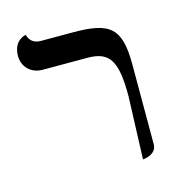

<svg xmlns="http://www.w3.org/2000/svg" viewBox="-90 -635 669 725"><g transform="rotate(-15 244.5 -272.5)"><path d="M381 12C381 12 435 9 435 -33V-344C435 -487 396 -520 250 -520H124C97 -520 81 -534 75 -557C75 -557 26 -550 26 -487C26 -446 56 -413 103 -413H278C366 -413 390 -368 390 -234Z"/></g></svg>

Font: Libertinus Serif
Style: Regular
Weight: 400
Designer: Philipp H. Poll, Khaled Hosny
Foundry: Caleb Maclennan
Version: Version 7.050;RELEASE